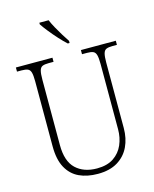

<svg xmlns="http://www.w3.org/2000/svg" viewBox="-136 -1021 901 1121"><g transform="rotate(-15 315.0 -460.5)"><path d="M315 10Q250 10 202 -12.5Q154 -35 127 -84.5Q100 -134 100 -214V-607Q100 -643 95 -660.5Q90 -678 77 -683.5Q64 -689 40 -689H12V-714H233V-689H203Q179 -689 166 -683.5Q153 -678 148 -660Q143 -642 143 -605V-210Q143 -112 190.5 -67Q238 -22 318 -22Q380 -22 419 -48.5Q458 -75 476.5 -118Q495 -161 495 -211V-606Q495 -642 490 -660Q485 -678 472 -683.5Q459 -689 435 -689H405V-714H616V-689H589Q565 -689 552 -683.5Q539 -678 534 -660Q529 -642 529 -605V-210Q529 -147 505.5 -97.5Q482 -48 434.5 -19Q387 10 315 10ZM341 -771Q321 -789 295 -817.5Q269 -846 246 -875Q223 -904 212 -921V-931H268Q277 -909 292 -882Q307 -855 323 -829Q339 -803 352 -784V-771Z"/></g></svg>

Font: Noto Serif Tamil SemiCondensed ExtraLight
Style: Italic
Weight: 200
Width: 4
Italic angle: -12°
Designer: Indian Type Foundry, Tom Grace, and the Monotype Design Team
Foundry: Monotype Imaging Inc.
Version: Version 2.003; ttfautohint (v1.8.4.7-5d5b)